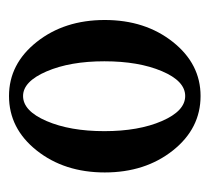

<svg xmlns="http://www.w3.org/2000/svg" viewBox="-40 -426 476 437"><g transform="rotate(-90 198.5 -207.0)"><path d="M199 11Q125 11 75 -52Q25 -115 25 -207Q25 -299 75 -362Q125 -425 199 -425Q272 -425 322 -362Q372 -299 372 -207Q372 -115 322 -52Q272 11 199 11ZM199 -393Q165 -393 142 -339.5Q119 -286 119 -208Q119 -130 142 -77Q165 -24 199 -24Q233 -24 255.5 -77Q278 -130 278 -208Q278 -286 255 -339.5Q232 -393 199 -393Z"/></g></svg>

Font: Junicode Cond Medium
Style: Regular
Weight: 500
Width: 3
Designer: Peter S. Baker
Version: Version 2.201